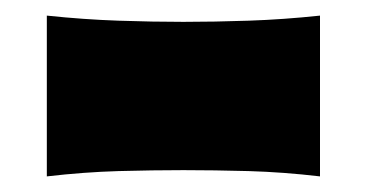

<svg xmlns="http://www.w3.org/2000/svg" viewBox="-20 -427 470 246"><path d="M40 -201V-407Q87.5 -402 131.8 -400.5Q176 -399 215 -399Q254 -399 298.5 -400.5Q343 -402 390 -407V-201Q343 -206.5 298.5 -207.8Q254 -209 215 -209Q176 -209 131.8 -207.8Q87.5 -206.5 40 -201Z"/></svg>

Font: Commissioner Flair Black
Style: Regular
Weight: 900
Designer: Kostas Bartsokas
Foundry: Kostas Bartsokas
Version: Version 1.000; ttfautohint (v1.8.3)